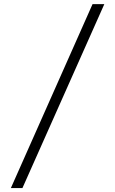

<svg xmlns="http://www.w3.org/2000/svg" viewBox="-20 -820 563 939"><path d="M89.8 99.6Q76.2 99.6 33.2 99.6Q132.8 -125 432.6 -799.8Q447.3 -799.8 490.2 -799.8Q389.6 -575.2 89.8 99.6Z"/></svg>

Font: LeFont
Style: Regular
Weight: 700
Designer: Leryon MEDIA
Version: Version 1.0